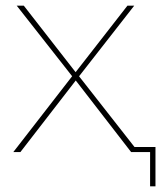

<svg xmlns="http://www.w3.org/2000/svg" viewBox="-20 -537 569 678"><path d="M27 0 238 -272 237 -265 39 -517H64L251 -277H243L430 -517H454L254 -261L255 -273L469 0H443L245 -256H250L52 0ZM510 121V-8L518 0H443V-18H529V121Z"/></svg>

Font: Montserrat Thin
Style: Regular
Weight: 100
Designer: Julieta Ulanovsky
Foundry: Julieta Ulanovsky
Version: Version 9.000